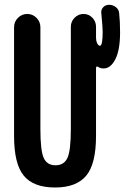

<svg xmlns="http://www.w3.org/2000/svg" viewBox="-20 -790 540 819"><path d="M214.8 9.8Q123 9.8 81.5 -40.5Q40 -90.8 40 -210V-673.8Q40 -697.3 56.6 -713.9Q73.2 -730.5 96.2 -730.5Q119.1 -730.5 135.7 -713.9Q152.3 -697.3 152.3 -673.8V-240.2Q152.3 -147.5 166.5 -116.2Q180.7 -85 216.8 -85Q252.9 -85 267.6 -116.2Q282.2 -147.5 282.2 -240.2V-675.8Q282.2 -698.2 298.3 -714.4Q314.5 -730.5 336.4 -730.5Q358.4 -730.5 374 -714.4Q389.6 -698.2 389.6 -675.8V-628.9Q389.6 -616.2 393.6 -607.4Q398.4 -595.7 406.2 -594.7Q418 -594.7 418 -655.3Q418 -671.9 412.1 -734.4Q410.2 -748 419.9 -758.8Q429.7 -769.5 445.3 -769.5Q461.9 -769.5 474.6 -759.3Q487.3 -749 488.3 -733.4Q492.2 -698.2 492.2 -652.3Q492.2 -577.1 472.2 -537.6Q452.1 -498 421.9 -498Q407.2 -498 398.4 -504.9Q390.6 -508.8 389.6 -501V-210Q389.6 -90.8 347.7 -40.5Q305.7 9.8 214.8 9.8Z"/></svg>

Font: Rounded-X Mgen+ 1m medium
Style: Regular
Weight: 500
Designer: [Source Han Sans]
Ryoko NISHIZUKA  (kana & ideographs); Paul D. Hunt (Latin, Greek & Cyrillic); Wenlong ZHANG  (bopomofo
Version: Version 1.059.20150602